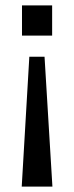

<svg xmlns="http://www.w3.org/2000/svg" viewBox="-20 -507 273 707"><path d="M60 180 88 -298H144L173 180ZM61 -376V-487H172V-376Z"/></svg>

Font: Nunito Sans 12pt Medium
Style: Regular
Weight: 500
Designer: Vernon Adams
Foundry: Vernon Adams
Version: Version 3.101;gftools[0.9.27]